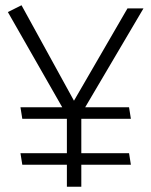

<svg xmlns="http://www.w3.org/2000/svg" viewBox="-20 -712 577 732"><path d="M58 -303 65 -259H479L472 -303ZM58 -128 65 -84H479L472 -128ZM290 0V-278L527 -680H466L262 -328L62 -692L10 -666L235 -272V0Z"/></svg>

Font: Catamaran ExtraLight
Style: Regular
Weight: 250
Designer: Pria Ravichandran
Version: Version 2.000